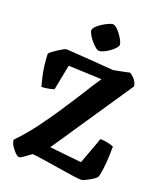

<svg xmlns="http://www.w3.org/2000/svg" viewBox="-171 -1070 988 1177"><g transform="rotate(20 323.0 -481.5)"><path d="M96 0Q87 0 71.5 -14.5Q56 -29 43 -49.5Q30 -70 29 -90Q83 -144 134.5 -212.5Q186 -281 234 -353Q282 -425 322 -488Q349 -532 371 -566.5Q393 -601 408 -622L191 -631L159 -466Q146 -461 122 -456.5Q98 -452 78 -452Q71 -477 63 -511.5Q55 -546 50.5 -584Q46 -622 45 -656Q49 -663 63 -673.5Q77 -684 93 -694.5Q109 -705 123.5 -713Q138 -721 145 -721Q153 -721 180.5 -719Q208 -717 245.5 -714.5Q283 -712 324 -709Q365 -706 400 -703Q435 -700 456 -699Q468 -701 490 -705.5Q512 -710 532.5 -714Q553 -718 559 -720Q572 -713 589 -695.5Q606 -678 611 -649L256 -123L464 -101L528 -275Q555 -275 579.5 -269Q604 -263 615 -258Q615 -198 611.5 -155.5Q608 -113 603.5 -87.5Q599 -62 595 -53Q591 -47 578.5 -38Q566 -29 550.5 -20.5Q535 -12 522 -6Q509 0 502 0Q484 0 448.5 -5Q413 -10 370 -17Q327 -24 285 -30.5Q243 -37 211.5 -41.5Q180 -46 168 -46Q157 -38 143 -27.5Q129 -17 116 -8.5Q103 0 96 0ZM334 -780Q324 -780 310 -791.5Q296 -803 281.5 -820Q267 -837 257 -854.5Q247 -872 247 -884Q247 -894 260 -907.5Q273 -921 292.5 -933.5Q312 -946 330.5 -954.5Q349 -963 361 -963Q371 -963 384.5 -951Q398 -939 411 -921.5Q424 -904 433 -886.5Q442 -869 442 -858Q442 -849 430 -835.5Q418 -822 400.5 -809.5Q383 -797 365 -788.5Q347 -780 334 -780Z"/></g></svg>

Font: Texturina 12pt ExtraBold
Style: Regular
Weight: 800
Designer: Guillermo Torres Carreño
Foundry: Omnibus-Type
Version: Version 1.002